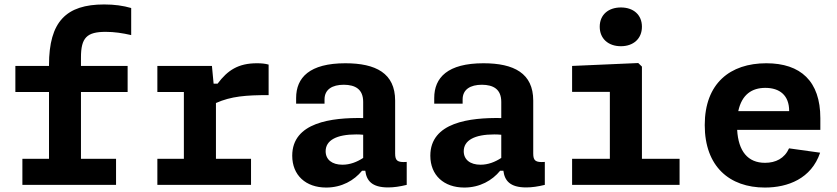

<svg xmlns="http://www.w3.org/2000/svg" viewBox="-20 -830 3760 862"><path d="M569 -672.5V-794C533 -804.5 494 -810 447.5 -810C277 -810 200 -733 200 -538V-534H49V-417H200V-117H80.5V0H501V-117H343.5V-417H553V-534H343.5V-572C343.5 -661 370 -687 454.5 -687C493.5 -687 529.5 -681.5 569 -672.5Z M931.5 -534H686.5V-417H805.5V-117H686.5V0H1107V-117H949.5V-367.5C1018 -398 1085 -403 1186 -403V-540C1170 -544.5 1153.5 -546 1133.5 -546C1049.5 -546 1002 -514.5 957 -454.5H939Z M1530.5 -546C1370 -546 1309.5 -482 1309.5 -390V-364.5H1437V-383.5C1437 -428.5 1471.5 -449.5 1524 -449.5C1574.5 -449 1610.5 -430 1610.5 -372.5V-300C1469 -302.5 1292 -281 1292 -131C1292 -43 1353 12 1444.5 12C1514.5 12 1570 -20 1605.5 -63.5H1620C1625.5 -19.5 1649 11.5 1722.5 11.5C1748 11.5 1775.5 7.5 1806 0V-103C1764 -100 1754 -108.5 1754 -141V-378.5C1754 -501 1667.5 -546 1530.5 -546ZM1442 -151C1442 -200 1490.5 -226.5 1579.5 -226.5C1590.5 -226.5 1600.5 -226 1610.5 -225V-121C1582.5 -102.5 1551 -90.5 1517.5 -90.5C1470.5 -90.5 1442 -113.5 1442 -151Z M2150.5 -546C1990 -546 1929.5 -482 1929.5 -390V-364.5H2057V-383.5C2057 -428.5 2091.5 -449.5 2144 -449.5C2194.5 -449 2230.5 -430 2230.5 -372.5V-300C2089 -302.5 1912 -281 1912 -131C1912 -43 1973 12 2064.5 12C2134.5 12 2190 -20 2225.5 -63.5H2240C2245.5 -19.5 2269 11.5 2342.5 11.5C2368 11.5 2395.5 7.5 2426 0V-103C2384 -100 2374 -108.5 2374 -141V-378.5C2374 -501 2287.5 -546 2150.5 -546ZM2062 -151C2062 -200 2110.5 -226.5 2199.5 -226.5C2210.5 -226.5 2220.5 -226 2230.5 -225V-121C2202.5 -102.5 2171 -90.5 2137.5 -90.5C2090.5 -90.5 2062 -113.5 2062 -151Z M2548.5 0H3031V-117H2862V-531L2845.5 -547L2548.5 -534V-417.5H2718V-117H2548.5ZM2767.5 -622.5C2824 -622.5 2862 -656.5 2862 -710C2862 -763.5 2824 -796.5 2767.5 -796.5C2711 -796.5 2672.5 -763.5 2672.5 -710C2672.5 -656.5 2711 -622.5 2767.5 -622.5Z M3144 -268.5C3144 -82 3255.5 12 3414 12C3517.5 12 3622.5 -28 3662 -144.5L3522.5 -164C3502 -118.5 3462.5 -99 3414.5 -99C3337.5 -99 3295 -151 3289.5 -247H3663V-299.5C3663 -465.5 3574.5 -546 3420.5 -546C3258 -546 3144 -456 3144 -268.5ZM3294.5 -331C3310.5 -406 3356 -435.5 3416 -435.5C3480.5 -435.5 3523 -402 3523 -332V-331Z"/></svg>

Font: Monaspace Neon
Style: Bold
Weight: 700
Designer: Riley Cran & the Lettermatic Team
Foundry: Lettermatic
Version: Version 1.200 (Monaspace Neon)